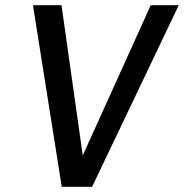

<svg xmlns="http://www.w3.org/2000/svg" viewBox="-20 -720 709 740"><path d="M561 -700 299 -121 217 -700H107L218 0H335L669 -700Z"/></svg>

Font: Arthouse Owned Medium
Style: Italic
Weight: 500
Italic angle: -10°
Designer: Jeremy Tribby
Foundry: Tribby Type
Version: Version 1.000;PS 001.000;hotconv 1.0.88;makeotf.lib2.5.64775